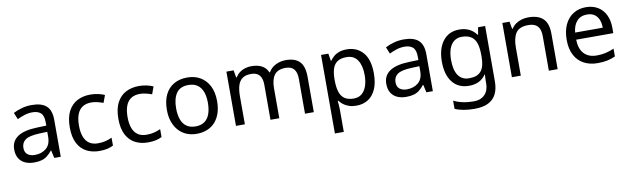

<svg xmlns="http://www.w3.org/2000/svg" viewBox="-46 -1087 6125 1868"><g transform="rotate(-10 3017.0 -153.0)"><path d="M288 -545Q386 -545 433 -502Q480 -459 480 -365V0H416L399 -76H395Q372 -47 347.5 -27.5Q323 -8 291.5 1Q260 10 215 10Q167 10 128.5 -7Q90 -24 68 -59.5Q46 -95 46 -149Q46 -229 109 -272.5Q172 -316 303 -320L394 -323V-355Q394 -422 365 -448Q336 -474 283 -474Q241 -474 203 -461.5Q165 -449 132 -433L105 -499Q140 -518 188 -531.5Q236 -545 288 -545ZM314 -259Q214 -255 175.5 -227Q137 -199 137 -148Q137 -103 164.5 -82Q192 -61 235 -61Q303 -61 348 -98.5Q393 -136 393 -214V-262Z M861 10Q790 10 734.5 -19Q679 -48 647.5 -109Q616 -170 616 -265Q616 -364 649 -426Q682 -488 738.5 -517Q795 -546 867 -546Q908 -546 946 -537.5Q984 -529 1008 -517L981 -444Q957 -453 925 -461Q893 -469 865 -469Q811 -469 776 -446Q741 -423 724 -378Q707 -333 707 -266Q707 -202 724 -157Q741 -112 775 -89Q809 -66 860 -66Q904 -66 937.5 -75Q971 -84 999 -97V-19Q972 -5 939.5 2.5Q907 10 861 10Z M1341 10Q1270 10 1214.5 -19Q1159 -48 1127.5 -109Q1096 -170 1096 -265Q1096 -364 1129 -426Q1162 -488 1218.5 -517Q1275 -546 1347 -546Q1388 -546 1426 -537.5Q1464 -529 1488 -517L1461 -444Q1437 -453 1405 -461Q1373 -469 1345 -469Q1291 -469 1256 -446Q1221 -423 1204 -378Q1187 -333 1187 -266Q1187 -202 1204 -157Q1221 -112 1255 -89Q1289 -66 1340 -66Q1384 -66 1417.5 -75Q1451 -84 1479 -97V-19Q1452 -5 1419.5 2.5Q1387 10 1341 10Z M2072 -269Q2072 -202 2054.5 -150.5Q2037 -99 2004.5 -63Q1972 -27 1925.5 -8.5Q1879 10 1822 10Q1769 10 1724 -8.5Q1679 -27 1646 -63Q1613 -99 1594.5 -150.5Q1576 -202 1576 -269Q1576 -358 1606 -419.5Q1636 -481 1692 -513.5Q1748 -546 1825 -546Q1898 -546 1953.5 -513.5Q2009 -481 2040.5 -419.5Q2072 -358 2072 -269ZM1667 -269Q1667 -206 1683.5 -159.5Q1700 -113 1735 -88Q1770 -63 1824 -63Q1878 -63 1913 -88Q1948 -113 1964.5 -159.5Q1981 -206 1981 -269Q1981 -333 1964 -378Q1947 -423 1912.5 -447.5Q1878 -472 1823 -472Q1741 -472 1704 -418Q1667 -364 1667 -269Z M2799 -546Q2890 -546 2935 -499.5Q2980 -453 2980 -349V0H2893V-345Q2893 -408 2866.5 -440Q2840 -472 2784 -472Q2706 -472 2672.5 -427Q2639 -382 2639 -296V0H2552V-345Q2552 -387 2540 -415.5Q2528 -444 2504 -458Q2480 -472 2442 -472Q2388 -472 2357 -449.5Q2326 -427 2312.5 -384Q2299 -341 2299 -278V0H2211V-536H2282L2295 -463H2300Q2317 -491 2341.5 -509.5Q2366 -528 2396 -537Q2426 -546 2458 -546Q2520 -546 2561.5 -524Q2603 -502 2622 -456H2627Q2654 -502 2700.5 -524Q2747 -546 2799 -546Z M3401 -546Q3500 -546 3560.5 -477Q3621 -408 3621 -269Q3621 -178 3593.5 -115.5Q3566 -53 3516.5 -21.5Q3467 10 3400 10Q3359 10 3327 -1Q3295 -12 3272.5 -29.5Q3250 -47 3234 -68H3228Q3230 -51 3232 -25Q3234 1 3234 20V240H3146V-536H3218L3230 -463H3234Q3250 -486 3272.5 -505Q3295 -524 3326.5 -535Q3358 -546 3401 -546ZM3385 -472Q3331 -472 3298 -451.5Q3265 -431 3250 -390Q3235 -349 3234 -286V-269Q3234 -203 3248 -157Q3262 -111 3295.5 -87Q3329 -63 3387 -63Q3436 -63 3467.5 -90Q3499 -117 3514.5 -163.5Q3530 -210 3530 -270Q3530 -362 3494.5 -417Q3459 -472 3385 -472Z M3964 -545Q4062 -545 4109 -502Q4156 -459 4156 -365V0H4092L4075 -76H4071Q4048 -47 4023.5 -27.5Q3999 -8 3967.5 1Q3936 10 3891 10Q3843 10 3804.5 -7Q3766 -24 3744 -59.5Q3722 -95 3722 -149Q3722 -229 3785 -272.5Q3848 -316 3979 -320L4070 -323V-355Q4070 -422 4041 -448Q4012 -474 3959 -474Q3917 -474 3879 -461.5Q3841 -449 3808 -433L3781 -499Q3816 -518 3864 -531.5Q3912 -545 3964 -545ZM3990 -259Q3890 -255 3851.5 -227Q3813 -199 3813 -148Q3813 -103 3840.5 -82Q3868 -61 3911 -61Q3979 -61 4024 -98.5Q4069 -136 4069 -214V-262Z M4512 -546Q4565 -546 4607.5 -526Q4650 -506 4680 -465H4685L4697 -536H4767V9Q4767 85 4741 136.5Q4715 188 4662 214Q4609 240 4527 240Q4469 240 4420.5 231.5Q4372 223 4334 206V125Q4372 145 4423 156Q4474 167 4532 167Q4601 167 4640.5 126.5Q4680 86 4680 16V-5Q4680 -17 4681 -39.5Q4682 -62 4683 -71H4679Q4651 -30 4609.5 -10Q4568 10 4513 10Q4409 10 4350.5 -63Q4292 -136 4292 -267Q4292 -395 4350.5 -470.5Q4409 -546 4512 -546ZM4524 -472Q4479 -472 4447.5 -448Q4416 -424 4399.5 -378Q4383 -332 4383 -266Q4383 -167 4419.5 -114.5Q4456 -62 4526 -62Q4567 -62 4596 -72.5Q4625 -83 4644 -105.5Q4663 -128 4672 -163Q4681 -198 4681 -246V-267Q4681 -340 4664.5 -385Q4648 -430 4613 -451Q4578 -472 4524 -472Z M5195 -546Q5291 -546 5340 -499.5Q5389 -453 5389 -349V0H5302V-343Q5302 -408 5273 -440Q5244 -472 5182 -472Q5093 -472 5059 -422Q5025 -372 5025 -278V0H4937V-536H5008L5021 -463H5026Q5044 -491 5070.5 -509.5Q5097 -528 5129 -537Q5161 -546 5195 -546Z M5762 -546Q5831 -546 5880.5 -516Q5930 -486 5956.5 -431.5Q5983 -377 5983 -304V-251H5616Q5618 -160 5662.5 -112.5Q5707 -65 5787 -65Q5838 -65 5877.5 -74.5Q5917 -84 5959 -102V-25Q5918 -7 5878 1.5Q5838 10 5783 10Q5707 10 5648.5 -21Q5590 -52 5557.5 -113.5Q5525 -175 5525 -264Q5525 -352 5554.5 -415Q5584 -478 5637.5 -512Q5691 -546 5762 -546ZM5761 -474Q5698 -474 5661.5 -433.5Q5625 -393 5618 -321H5891Q5891 -367 5877 -401Q5863 -435 5834.5 -454.5Q5806 -474 5761 -474Z"/></g></svg>

Font: Noto Sans Lao UI
Style: Regular
Weight: 400
Designer: Monotype Design Team
Foundry: Monotype Imaging Inc.
Version: Version 2.000